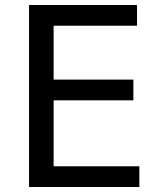

<svg xmlns="http://www.w3.org/2000/svg" viewBox="-20 -749 642 769"><path d="M538.1 0V-83H194.8V-347.2H514.2V-430.2H194.8V-646H528.8V-729H96.2V0Z"/></svg>

Font: Hack Dev
Style: Regular
Weight: 400
Designer: Christopher Simpkins
Foundry: Christopher Simpkins
Version: Version 2.0315